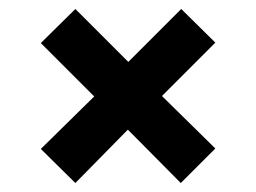

<svg xmlns="http://www.w3.org/2000/svg" viewBox="-20 -487 570 428"><path d="M148 -79 71 -155 190 -272 71 -391 148 -467 266 -349 384 -467 460 -392 341 -273 460 -156 383 -79 265 -198Z"/></svg>

Font: Faustina Light ExtraBold
Style: Regular
Weight: 800
Version: Version 1.200